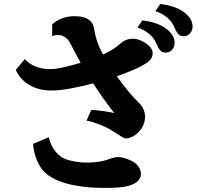

<svg xmlns="http://www.w3.org/2000/svg" viewBox="-20 -893 990 961"><path d="M782.2 -873Q821.3 -868.2 851.6 -857.7Q881.8 -847.2 904.8 -829.1Q921.4 -816.4 932.6 -799.1Q943.8 -781.7 943.8 -758.8Q943.8 -741.7 931.9 -726.8Q919.9 -711.9 899.9 -711.9Q881.3 -711.9 872.1 -722.4Q862.8 -732.9 853 -755.9Q840.3 -786.1 815.2 -806.4Q790 -826.7 757.8 -836.9ZM351.1 -812Q365.7 -812 381.8 -810.1Q397.9 -808.1 412.4 -801.5Q426.8 -794.9 437.3 -782.2Q447.8 -769.5 451.2 -748Q454.1 -730 458.7 -711.2Q463.4 -692.4 470.2 -674.8Q475.1 -662.1 481.4 -648.2Q487.8 -634.3 495.6 -620.1Q551.3 -646.5 578.1 -670.9Q593.3 -685.1 609.1 -692.1Q625 -699.2 645 -699.2Q661.6 -699.2 679.2 -692.4Q696.8 -685.5 710.9 -675.8Q726.1 -665.5 735.1 -652.8Q744.1 -640.1 744.1 -627.9Q744.1 -610.8 735.4 -598.4Q726.6 -585.9 708 -574.2Q684.6 -559.1 645.8 -542.5Q606.9 -525.9 564.9 -511.2Q593.8 -470.2 623 -435.3Q652.3 -400.4 674.8 -378.9Q690.4 -363.8 698.2 -345.7Q706.1 -327.6 706.1 -309.1Q706.1 -277.8 689.2 -251.5Q672.4 -225.1 645 -210Q638.7 -206.5 629.6 -203.4Q620.6 -200.2 612.8 -200.2Q602.1 -200.2 587.9 -209Q569.8 -221.2 544.9 -236.8Q520 -252.4 494.1 -263.2Q484.4 -267.1 470 -272.7Q455.6 -278.3 440.7 -283Q425.8 -287.6 413.1 -289.1L437 -342.8Q466.3 -341.3 497.6 -336.9Q528.8 -332.5 551.8 -327.1Q523.4 -363.3 497.1 -400.6Q470.7 -438 446.3 -475.6Q383.3 -459 329.6 -449.5Q275.9 -439.9 235.8 -439.9Q193.8 -439.9 158.4 -452.9Q123 -465.8 97.4 -489.3Q71.8 -512.7 59.1 -543L104 -597.2Q128.9 -570.3 161.9 -558.6Q194.8 -546.9 230 -546.9Q256.3 -546.9 296.4 -555.9Q336.4 -564.9 383.8 -578.6Q370.1 -602.5 358.2 -625.5Q346.2 -648.4 335 -669.9Q325.2 -689.9 314 -700.2Q302.7 -710.4 291.7 -714.1Q280.8 -717.8 271 -717.8Q263.7 -717.8 257.6 -716.8Q251.5 -715.8 241.2 -711.9V-771Q266.6 -793.5 294.9 -802.7Q323.2 -812 351.1 -812ZM691.9 -791Q731 -786.1 761.5 -775.6Q792 -765.1 814.9 -747.1Q831.5 -734.4 842.8 -717Q854 -699.7 854 -676.8Q854 -659.7 842 -644.8Q830.1 -629.9 810.1 -629.9Q791.5 -629.9 782.2 -640.4Q772.9 -650.9 763.2 -673.8Q750.5 -704.1 725.3 -724.4Q700.2 -744.6 668 -754.9ZM224.1 -206.1Q232.9 -171.9 246.3 -150.9Q259.8 -129.9 276.9 -115.2Q295.4 -98.6 326.7 -90.6Q357.9 -82.5 389.2 -80.1Q412.1 -78.6 437 -79.8Q461.9 -81.1 485.6 -85.4Q509.3 -89.8 527.8 -97.2Q559.6 -109.9 583.7 -106Q607.9 -102.1 633.8 -89.8Q658.7 -79.1 672.6 -60.1Q686.5 -41 685.1 -18.1Q683.6 5.4 660.6 20.8Q637.7 36.1 601.1 42Q580.1 45.4 550.3 46.6Q520.5 47.9 488.8 47.4Q457 46.9 430.2 44.9Q391.1 42 350.1 34.2Q309.1 26.4 272.2 11.7Q235.4 -2.9 208 -26.9Q188.5 -44.4 175.3 -69.1Q162.1 -93.8 154.5 -120.8Q147 -147.9 145 -172.9Z"/></svg>

Font: BIZ UDPMincho
Style: Bold
Weight: 700
Designer: TypeBank Co., Ltd.
Foundry: Morisawa Inc.
Version: Version 1.06